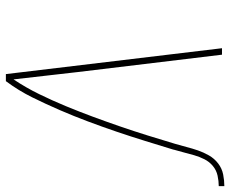

<svg xmlns="http://www.w3.org/2000/svg" viewBox="-85 -698 783 653"><g transform="rotate(90 306.5 -371.5)"><path d="M232 0 144 -735H166L225 -245Q231 -190 237.5 -135.5Q244 -81 250 -26Q278 -68 300 -113Q322 -158 341 -204Q360 -250 377 -296Q394 -342 410 -388.5Q426 -435 440.5 -481.5Q455 -528 469 -575Q475 -595 480 -614.5Q485 -634 491.5 -653Q498 -672 508.5 -690.5Q519 -709 536 -722Q553 -735 573.5 -739Q594 -743 613 -743V-724Q596 -724 577.5 -720Q559 -716 544.5 -704Q530 -692 521.5 -675Q513 -658 508 -640.5Q503 -623 498.5 -605.5Q494 -588 489 -571V-570Q474 -521 459 -472.5Q444 -424 427.5 -375.5Q411 -327 393 -279Q375 -231 354.5 -183.5Q334 -136 311 -89.5Q288 -43 256 0Z"/></g></svg>

Font: Iosevka Thin Extended
Style: Italic
Weight: 100
Width: 7
Italic angle: -9°
Monospace: yes
Designer: Belleve Invis
Foundry: Belleve Invis
Version: Version 32.5.0; ttfautohint (v1.8.4)